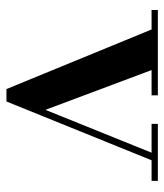

<svg xmlns="http://www.w3.org/2000/svg" viewBox="23 -523 510 596"><g transform="rotate(90 278.0 -225.0)"><path d="M321 -111 454 -440.5H364.5V-460H541.5V-440.5H477.5L295 10H256.5L71.5 -440.5H11V-460H276V-440.5H197.5Z"/></g></svg>

Font: Bodoni* 11pt Medium
Style: Regular
Weight: 500
Version: Version 2.3